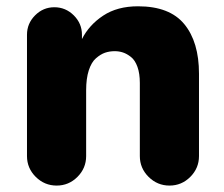

<svg xmlns="http://www.w3.org/2000/svg" viewBox="-20 -576 706 604"><path d="M64.9 -85V-466.8Q64.9 -502 90.3 -527.6Q115.7 -553.2 150.9 -553.2Q186.5 -553.2 212.2 -527.6Q237.8 -502 237.8 -466.8V-453.1Q260.3 -497.6 304.7 -526.9Q349.1 -556.2 414.1 -556.2Q513.7 -556.2 559.8 -500Q606 -443.8 606 -344.2V-85Q606 -46.9 578.6 -19.5Q551.3 7.8 513.2 7.8Q475.1 7.8 447.5 -19.5Q419.9 -46.9 419.9 -85V-314.9Q419.9 -344.7 412.4 -365.7Q404.8 -386.7 392.1 -396.7Q379.4 -406.7 366.9 -410.9Q354.5 -415 340.8 -415Q324.7 -415 310.5 -410.2Q296.4 -405.3 282 -392.8Q267.6 -380.4 259.3 -354.7Q251 -329.1 251 -292V-85Q251 -46.9 223.6 -19.5Q196.3 7.8 158.2 7.8Q120.1 7.8 92.5 -19.5Q64.9 -46.9 64.9 -85Z"/></svg>

Font: Jellee Roman
Style: Bold
Weight: 700
Designer: Alfredo Marco Pradil
Foundry: Alfredo Marco Pradil and JAM Design
Version: Version 1.000